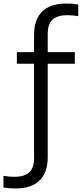

<svg xmlns="http://www.w3.org/2000/svg" viewBox="-88 -838 464 1088"><path d="M182.5 -647V-542.5H336V-477H182.5V53.5Q182.5 139.5 136 184.8Q89.5 230 0.5 230Q-37 230 -68.5 224.5V158.5Q-33 164 -7 164Q49.5 164 77.2 138.8Q105 113.5 105 59V-477H7.5V-542.5H105V-641.5Q105 -727.5 151.2 -772.8Q197.5 -818 287 -818Q324 -818 355.5 -812.5V-746.5Q320 -752 294 -752Q237.5 -752 210 -726.8Q182.5 -701.5 182.5 -647Z"/></svg>

Font: Encode Sans Semi Condensed
Style: Regular
Weight: 400
Width: 4
Designer: Multiple Designers
Foundry: Impallari Type
Version: Version 2.000